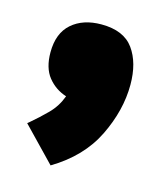

<svg xmlns="http://www.w3.org/2000/svg" viewBox="-67 -253 391 464"><g transform="rotate(15 128.5 -20.5)"><path d="M101 160 20 76 26 71Q45 55 64.5 35.5Q84 16 94 -11Q66 -20 48 -42.5Q30 -65 30 -104Q30 -152 58 -176.5Q86 -201 132 -201Q188 -201 212.5 -167Q237 -133 237 -78Q237 -14 205 51.5Q173 117 101 160Z"/></g></svg>

Font: Braah One
Style: Regular
Weight: 400
Designer: Ashish Kumar
Foundry: Ashish Kumar
Version: Version 1.001; ttfautohint (v1.8.4.7-5d5b);gftools[0.9.29]